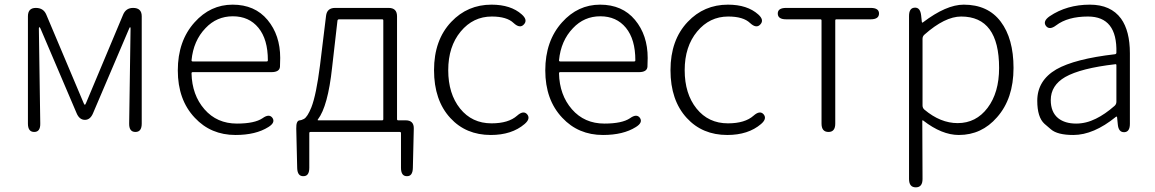

<svg xmlns="http://www.w3.org/2000/svg" viewBox="-20 -567 4961 825"><path d="M127 0Q100 0 100 -36V-497Q100 -533 134 -533Q167 -533 179 -504L339 -125Q342 -117 344.5 -117Q347 -117 350 -125L509 -504Q521 -533 552 -533Q589 -533 589 -497V-36Q589 0 562 0Q534 0 535 -37L541 -445Q541 -450 539 -450Q537 -450 534 -442L380 -81Q368 -52 345 -52Q321 -52 309 -81L155 -442Q152 -450 149.5 -450Q147 -450 147 -445L153 -37Q154 0 127 0Z M992 13Q886 13 817 -61Q744 -138 744 -264.5Q744 -391 816 -471Q884 -547 979.5 -547Q1075 -547 1129.5 -481.5Q1184 -416 1184 -318Q1184 -299 1183 -280Q1181 -257 1146 -257H808Q803 -257 803 -252Q805 -159 858.5 -97.5Q912 -36 998 -36Q1074 -36 1108 -59Q1137 -80 1151 -60Q1164 -40 1133 -21Q1079 13 992 13ZM803 -308Q803 -303 808 -303H1126Q1131 -303 1131 -308Q1131 -398 1090.5 -447.5Q1050 -497 980.5 -497Q911 -497 863 -446Q811 -392 803 -308Z M1284 190Q1258 191 1257 155L1253 -14Q1252 -50 1269 -50Q1274 -50 1286 -56Q1301 -64 1318 -106Q1339 -160 1355 -286L1381 -499Q1385 -533 1420 -533H1650Q1686 -533 1686 -497V-55Q1686 -50 1691 -50H1723Q1759 -50 1758 -14L1754 155Q1753 191 1728 190Q1703 190 1703 154V5Q1703 0 1698 0H1314Q1309 0 1309 5V154Q1309 190 1284 190ZM1346 -54Q1343 -50 1348 -50H1622Q1627 -50 1627 -55V-479Q1627 -484 1622 -484H1437Q1431 -484 1430 -478L1407 -277Q1389 -110 1346 -54Z M2089 13Q1982 13 1915 -60Q1845 -136 1845 -265.5Q1845 -395 1919 -473Q1989 -547 2092 -547Q2175 -547 2222 -505Q2249 -481 2231 -462Q2214 -443 2187 -468Q2158 -496 2093 -496Q2013 -496 1959.5 -431.5Q1906 -367 1906 -265.5Q1906 -164 1957 -100.5Q2008 -37 2092 -37Q2165 -37 2202 -70Q2229 -94 2245 -76Q2261 -57 2234 -34Q2179 13 2089 13Z M2571 13Q2465 13 2396 -61Q2323 -138 2323 -264.5Q2323 -391 2395 -471Q2463 -547 2558.5 -547Q2654 -547 2708.5 -481.5Q2763 -416 2763 -318Q2763 -299 2762 -280Q2760 -257 2725 -257H2387Q2382 -257 2382 -252Q2384 -159 2437.5 -97.5Q2491 -36 2577 -36Q2653 -36 2687 -59Q2716 -80 2730 -60Q2743 -40 2712 -21Q2658 13 2571 13ZM2382 -308Q2382 -303 2387 -303H2705Q2710 -303 2710 -308Q2710 -398 2669.5 -447.5Q2629 -497 2559.5 -497Q2490 -497 2442 -446Q2390 -392 2382 -308Z M3105 13Q2998 13 2931 -60Q2861 -136 2861 -265.5Q2861 -395 2935 -473Q3005 -547 3108 -547Q3191 -547 3238 -505Q3265 -481 3247 -462Q3230 -443 3203 -468Q3174 -496 3109 -496Q3029 -496 2975.5 -431.5Q2922 -367 2922 -265.5Q2922 -164 2973 -100.5Q3024 -37 3108 -37Q3181 -37 3218 -70Q3245 -94 3261 -76Q3277 -57 3250 -34Q3195 13 3105 13Z M3540 0Q3510 0 3510 -36V-479Q3510 -484 3505 -484H3358Q3322 -484 3322 -509Q3322 -533 3358 -533H3721Q3757 -533 3757 -509Q3757 -484 3721 -484H3574Q3569 -484 3569 -479V-36Q3569 0 3540 0Z M3915 238Q3886 238 3886 202V-498Q3886 -533 3910 -534Q3934 -536 3938 -501L3941 -473Q3942 -468 3946 -471Q4046 -547 4121 -547Q4225 -547 4280 -474Q4335 -401 4335 -275Q4335 -143 4264 -63Q4198 13 4100 13Q4027 13 3947 -49Q3943 -52 3943 -47L3944 202Q3944 238 3915 238ZM4095 -38Q4174 -38 4223.5 -103.5Q4273 -169 4273 -275Q4273 -496 4110 -496Q4040 -496 3952 -418Q3944 -411 3944 -400V-114Q3944 -103 3952 -96Q4021 -38 4095 -38Z M4592 13Q4524 13 4496 -11Q4482 -23 4468 -35Q4437 -63 4437 -134Q4437 -221 4519 -269Q4598 -314 4771 -334Q4777 -335 4777 -341Q4781 -496 4655 -496Q4568 -496 4518 -458Q4489 -436 4474 -456Q4460 -476 4490 -497Q4564 -547 4663 -547Q4753 -547 4797 -487Q4835 -434 4835 -338V-35Q4835 0 4811 1Q4786 2 4783 -33L4780 -63Q4779 -68 4775 -65Q4679 13 4592 13ZM4604 -36Q4647 -36 4689 -57Q4728 -76 4769 -112Q4777 -119 4777 -130V-287Q4777 -292 4772 -291Q4624 -274 4557 -236Q4495 -200 4495 -137Q4495 -85 4527 -59Q4556 -36 4604 -36Z"/></svg>

Font: Resource Han Rounded KR Light
Style: Regular
Weight: 300
Designer: Cyano Hao (round all glyphs); Ryoko NISHIZUKA 西塚涼子 (kana, bopomofo & ideographs); Paul D. Hunt (Latin, Greek & Cyrillic)
Foundry: Cyano Hao
Version: 0.990